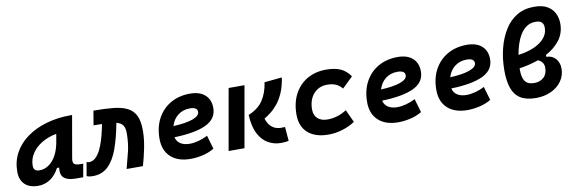

<svg xmlns="http://www.w3.org/2000/svg" viewBox="-53 -1167 4795 1601"><g transform="rotate(-10 2344.5 -366.0)"><path d="M168.9 10.3Q95.7 10.3 55.7 -27.8Q15.6 -65.9 15.6 -135.3Q15.6 -223.1 54.7 -294.7Q93.8 -366.2 164.3 -417Q234.9 -467.8 329.6 -495.1Q424.3 -522.5 535.6 -522.5H547.9L485.8 -166.5Q480 -132.3 492.7 -119.6Q505.4 -106.9 545.4 -106.9H568.8L549.3 4.9H496.1Q446.3 4.9 418.5 -5.1Q390.6 -15.1 378.7 -31.7Q366.7 -48.3 364.7 -68.6Q362.8 -88.9 365.2 -109.4H347.2Q317.4 -51.8 271.5 -20.8Q225.6 10.3 168.9 10.3ZM200.7 -115.2Q264.6 -115.2 313.2 -170.2Q361.8 -225.1 379.4 -325.7L390.6 -390.6Q321.3 -377.9 267.1 -345.5Q212.9 -313 181.9 -265.9Q150.9 -218.8 150.9 -162.1Q150.9 -115.2 200.7 -115.2Z M917.5 0Q937 -70.8 953.9 -141.1Q970.7 -211.4 970.7 -295.4Q970.7 -340.3 953.6 -362.8Q936.5 -385.3 900.4 -394L898.4 -383.8Q876 -266.6 844 -178Q812 -89.4 760.7 -39.8Q709.5 9.8 629.9 9.8Q614.7 9.8 602.3 7.6Q589.8 5.4 578.6 0L599.1 -116.2Q606 -114.3 608.6 -112.5Q611.3 -110.8 619.6 -110.8Q649.9 -110.8 673.6 -132.1Q697.3 -153.3 715.6 -189.2Q733.9 -225.1 747.6 -269.3Q761.2 -313.5 771 -358.9L780.8 -404.8Q771.5 -405.3 761.2 -405.5Q751 -405.8 740.2 -405.8Q732.9 -405.8 725.1 -406Q717.3 -406.2 709 -406.2L729.5 -527.3Q826.2 -527.3 897.5 -520Q968.8 -512.7 1015.1 -489.5Q1061.5 -466.3 1084.2 -419.7Q1106.9 -373 1106.9 -293.9Q1106.9 -222.7 1090.8 -143.6Q1074.7 -64.5 1055.7 0Z M1473.6 -115.7Q1508.8 -115.7 1548.8 -126.5Q1588.9 -137.2 1626 -156.7L1659.7 -41Q1613.3 -13.7 1560.5 -2Q1507.8 9.8 1459.5 9.8Q1352.1 9.8 1291.7 -45.7Q1231.4 -101.1 1231.4 -199.7Q1231.4 -298.3 1271 -371.8Q1310.5 -445.3 1381.6 -486.3Q1452.6 -527.3 1547.4 -527.3Q1627.4 -527.3 1672.6 -487.3Q1717.8 -447.3 1717.8 -376Q1717.8 -284.2 1625.7 -240.2Q1533.7 -196.3 1356.9 -191.4Q1364.7 -155.3 1395 -135.5Q1425.3 -115.7 1473.6 -115.7ZM1364.3 -284.7Q1470.2 -289.6 1528.8 -310.5Q1587.4 -331.5 1587.4 -365.7Q1587.4 -406.2 1523.9 -406.2Q1464.8 -406.2 1422.9 -373.5Q1380.9 -340.8 1364.3 -284.7Z M2222.7 9.8Q2165.5 9.8 2116 -18.1Q2066.4 -45.9 2034.7 -106.9Q2002.9 -168 1998 -267.6Q2080.6 -300.3 2121.8 -361.8Q2163.1 -423.3 2175.8 -512.7L2324.7 -527.3Q2314 -454.6 2291.5 -402.1Q2269 -349.6 2239.7 -313.2Q2210.4 -276.9 2179.9 -253.2Q2149.4 -229.5 2123 -213.9Q2136.7 -172.4 2158 -150.9Q2179.2 -129.4 2201.4 -122.1Q2223.6 -114.7 2239.7 -114.7Q2246.6 -114.7 2251.2 -114.7Q2255.9 -114.7 2259.3 -115.2Q2263.7 -115.2 2268.1 -115.2Q2272.5 -115.2 2279.3 -115.2L2289.1 3.4Q2274.4 6.8 2259.5 8.3Q2244.6 9.8 2222.7 9.8ZM1781.2 0 1872.6 -517.6H2006.8L1915.5 0Z M2641.1 -115.7Q2685.1 -115.7 2727.3 -129.4Q2769.5 -143.1 2802.2 -165.5L2852.1 -58.1Q2806.2 -27.3 2747.3 -8.8Q2688.5 9.8 2627 9.8Q2514.6 9.8 2452.9 -45.2Q2391.1 -100.1 2391.1 -199.7Q2391.1 -298.8 2429.4 -372.3Q2467.8 -445.8 2537.4 -486.6Q2606.9 -527.3 2700.2 -527.3Q2772.9 -527.3 2821 -505.4Q2869.1 -483.4 2902.3 -434.6L2812 -347.2Q2788.1 -376 2758.3 -388.9Q2728.5 -401.9 2686.5 -401.9Q2614.3 -401.9 2570.6 -352.1Q2526.9 -302.2 2526.4 -220.2Q2526.9 -170.4 2556.9 -143.1Q2586.9 -115.7 2641.1 -115.7Z M3231.4 -115.7Q3266.6 -115.7 3306.6 -126.5Q3346.7 -137.2 3383.8 -156.7L3417.5 -41Q3371.1 -13.7 3318.4 -2Q3265.6 9.8 3217.3 9.8Q3109.9 9.8 3049.6 -45.7Q2989.3 -101.1 2989.3 -199.7Q2989.3 -298.3 3028.8 -371.8Q3068.4 -445.3 3139.4 -486.3Q3210.4 -527.3 3305.2 -527.3Q3385.3 -527.3 3430.4 -487.3Q3475.6 -447.3 3475.6 -376Q3475.6 -284.2 3383.5 -240.2Q3291.5 -196.3 3114.7 -191.4Q3122.6 -155.3 3152.8 -135.5Q3183.1 -115.7 3231.4 -115.7ZM3122.1 -284.7Q3228 -289.6 3286.6 -310.5Q3345.2 -331.5 3345.2 -365.7Q3345.2 -406.2 3281.7 -406.2Q3222.7 -406.2 3180.7 -373.5Q3138.7 -340.8 3122.1 -284.7Z M3817.4 -115.7Q3852.5 -115.7 3892.6 -126.5Q3932.6 -137.2 3969.7 -156.7L4003.4 -41Q3957 -13.7 3904.3 -2Q3851.6 9.8 3803.2 9.8Q3695.8 9.8 3635.5 -45.7Q3575.2 -101.1 3575.2 -199.7Q3575.2 -298.3 3614.7 -371.8Q3654.3 -445.3 3725.3 -486.3Q3796.4 -527.3 3891.1 -527.3Q3971.2 -527.3 4016.4 -487.3Q4061.5 -447.3 4061.5 -376Q4061.5 -284.2 3969.5 -240.2Q3877.4 -196.3 3700.7 -191.4Q3708.5 -155.3 3738.8 -135.5Q3769 -115.7 3817.4 -115.7ZM3708 -284.7Q3814 -289.6 3872.6 -310.5Q3931.2 -331.5 3931.2 -365.7Q3931.2 -406.2 3867.7 -406.2Q3808.6 -406.2 3766.6 -373.5Q3724.6 -340.8 3708 -284.7Z M4526.4 -329.6V-313.5Q4575.2 -313 4604.7 -280Q4634.3 -247.1 4634.3 -195.8Q4634.3 -135.7 4601.3 -89.4Q4568.4 -43 4511.7 -16.6Q4455.1 9.8 4383.3 9.8Q4300.8 9.8 4252.2 -21Q4203.6 -51.8 4182.9 -111.8Q4162.1 -171.9 4162.1 -260.3Q4162.1 -361.8 4184.6 -449Q4207 -536.1 4249.5 -603.5Q4290 -668 4351.6 -705.1Q4413.1 -742.2 4497.1 -742.2Q4567.9 -742.2 4609.9 -717.3Q4651.9 -692.4 4670.7 -652.3Q4689.5 -612.3 4689.5 -566.4Q4689.5 -486.3 4644.8 -427.5Q4600.1 -368.7 4526.4 -329.6ZM4300.8 -369.6Q4373 -378.9 4430.9 -403.3Q4488.8 -427.7 4522.5 -466.1Q4556.2 -504.4 4556.2 -555.2Q4556.2 -585 4540.5 -600.8Q4524.9 -616.7 4487.8 -616.7Q4443.4 -616.7 4410.4 -593.8Q4377.4 -570.8 4354.5 -531.2Q4335.4 -498.5 4322 -457Q4308.6 -415.5 4300.8 -369.6ZM4453.1 -297.4Q4415.5 -284.2 4374.5 -274.2Q4333.5 -264.2 4290.5 -257.8Q4290.5 -251.5 4290.5 -244.6Q4290.5 -177.7 4313.7 -146.7Q4336.9 -115.7 4390.1 -115.7Q4439.5 -115.7 4470.7 -144.3Q4502 -172.9 4502 -227.1Q4502 -275.4 4453.1 -297.4Z"/></g></svg>

Font: Cascadia Code PL
Style: Bold Italic
Weight: 700
Italic angle: -10°
Monospace: yes
Designer: Aaron Bell
Foundry: Saja Typeworks
Version: Version 2404.023; ttfautohint (v1.8.4)